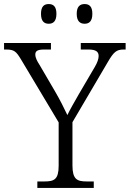

<svg xmlns="http://www.w3.org/2000/svg" viewBox="-28 -926 639 946"><path d="M389 -809C411 -809 427 -821 427 -858C427 -895 411 -906 389 -906C367 -906 350 -895 350 -858C350 -821 367 -809 389 -809ZM212 -809C234 -809 250 -821 250 -858C250 -895 234 -906 212 -906C190 -906 174 -895 174 -858C174 -821 190 -809 212 -809ZM156 0H434V-32H399C352 -32 329 -42 329 -111V-324L503 -620C532 -670 546 -682 581 -682H591V-714H370V-682H408C445 -682 458 -671 458 -650C458 -636 452 -618 439 -596L361 -463C337 -421 315 -383 304 -359C288 -393 267 -435 243 -476L167 -606C156 -623 146 -641 146 -657C146 -671 152 -682 188 -682H223V-714H-8V-682H3C42 -682 52 -672 75 -634L261 -323V-109C261 -41 238 -32 191 -32H156Z"/></svg>

Font: Noto Serif Lao Light
Style: Regular
Weight: 300
Designer: Monotype Design Team
Foundry: Monotype Imaging Inc.
Version: Version 2.003